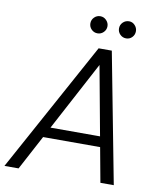

<svg xmlns="http://www.w3.org/2000/svg" viewBox="-106 -943 851 1017"><g transform="rotate(10 320.0 -434.5)"><path d="M-12 0 371 -700H442L576 0H504L391 -614L64 0ZM116 -186 144 -242H499L509 -186ZM351 -777Q332 -777 318.5 -790.5Q305 -804 305 -823Q305 -842 318.5 -855.5Q332 -869 351 -869Q370 -869 383.5 -855Q397 -841 397 -823Q397 -804 383.5 -790.5Q370 -777 351 -777ZM505 -777Q486 -777 472.5 -790.5Q459 -804 459 -823Q459 -842 472.5 -855.5Q486 -869 506 -869Q524 -869 537 -855Q550 -841 550 -823Q550 -804 537 -790.5Q524 -777 505 -777Z"/></g></svg>

Font: DM Sans 24pt Light
Style: Italic
Weight: 300
Italic angle: -10°
Designer: Colophon Foundry, Jonny Pinhorn
Foundry: Colophon Foundry
Version: Version 4.004;gftools[0.9.30]